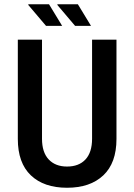

<svg xmlns="http://www.w3.org/2000/svg" viewBox="-20 -873 632 905"><path d="M296 12Q187 12 125.5 -46.5Q64 -105 64 -218V-686H178V-219Q178 -155 209.5 -121.5Q241 -88 296 -88Q352 -88 383 -121.5Q414 -155 414 -219V-686H529V-218Q529 -105 467 -46.5Q405 12 296 12ZM334 -751 250 -850 251 -853H347L409 -751ZM197 -751 113 -850 114 -853H211L273 -751Z"/></svg>

Font: Archivo Narrow SemiBold
Style: Regular
Weight: 600
Designer: Hector Gatti
Foundry: Omnibus-Type
Version: Version 3.002